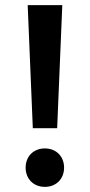

<svg xmlns="http://www.w3.org/2000/svg" viewBox="-20 -720 350 749"><path d="M88 -700 108 -220H203L223 -700ZM155 -141C111 -141 80 -110 80 -66C80 -22 111 9 155 9C199 9 230 -22 230 -66C230 -110 199 -141 155 -141Z"/></svg>

Font: Gully Medium
Style: Regular
Weight: 500
Designer: jaikishan Patel
Foundry: MagicType
Version: Version 1.000;Glyphs 3.2 (3242)